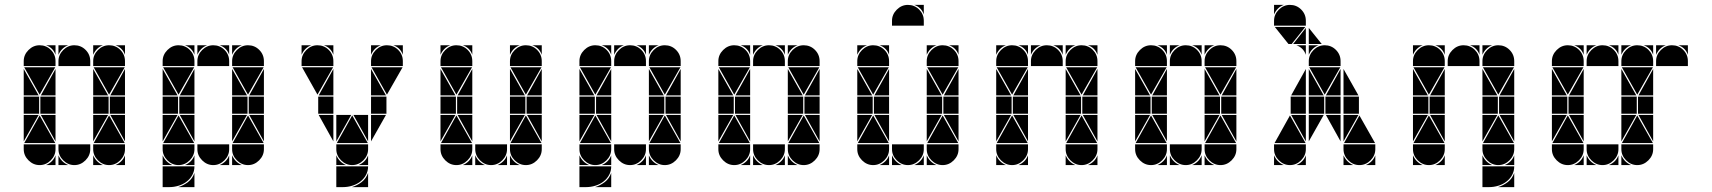

<svg xmlns="http://www.w3.org/2000/svg" viewBox="-20 -677 6998 785"><path d="M284 -492Q311 -492 330 -473Q349 -454 349 -427V-407H219V-427Q219 -453 238.5 -472.5Q258 -492 284 -492ZM142 -492Q169 -492 188 -473Q207 -454 207 -427V-407H77V-427Q77 -453 96.5 -472.5Q116 -492 142 -492ZM426 -492Q453 -492 472 -473Q491 -454 491 -427V-407H361V-427Q361 -453 380.5 -472.5Q400 -492 426 -492ZM426 -2Q400 -2 380.5 -21.5Q361 -41 361 -67V-87H491V-67Q491 -41 471.5 -21.5Q452 -2 426 -2ZM142 -2Q116 -2 96.5 -21.5Q77 -41 77 -67V-87H207V-67Q207 -41 187.5 -21.5Q168 -2 142 -2ZM284 -2Q258 -2 238.5 -21.5Q219 -41 219 -67V-87H349V-67Q349 -41 329.5 -21.5Q310 -2 284 -2ZM363 -92 426 -205 490 -92ZM79 -92 142 -205 206 -92ZM206 -402 142 -290 79 -402ZM490 -402 426 -290 363 -402ZM424 -212H361V-282H424ZM140 -212H77V-282H140ZM491 -212H429V-282H491ZM207 -212H145V-282H207ZM77 -287V-395L138 -287ZM361 -287V-395L422 -287ZM361 -207H422L361 -99ZM77 -207H138L77 -99ZM207 -287H147L207 -395ZM491 -207V-99L431 -207ZM207 -207V-99L147 -207ZM491 -287H431L491 -395ZM219 -42Q231 -14 259 -2H219ZM361 -42Q373 -14 401 -2H361ZM361 -492H401Q387 -487 377 -477Q367 -467 361 -453ZM168 -2Q182 -8 192 -18Q202 -28 207 -42V-2ZM219 -492H259Q245 -487 235 -477Q225 -467 219 -453ZM452 -2Q466 -8 476 -18Q486 -28 491 -42V-2ZM491 -492V-453Q481 -482 452 -492ZM207 -492V-453Q197 -482 168 -492Z M852 -492Q879 -492 898 -473Q917 -454 917 -427V-407H787V-427Q787 -453 806.5 -472.5Q826 -492 852 -492ZM710 -492Q737 -492 756 -473Q775 -454 775 -427V-407H645V-427Q645 -453 664.5 -472.5Q684 -492 710 -492ZM994 -492Q1021 -492 1040 -473Q1059 -454 1059 -427V-407H929V-427Q929 -453 948.5 -472.5Q968 -492 994 -492ZM645 3H775Q775 23 766 39Q757 55 742.5 66Q728 77 709.5 82.5Q691 88 673 88H645ZM994 -2Q968 -2 948.5 -21.5Q929 -41 929 -67V-87H1059V-67Q1059 -41 1039.5 -21.5Q1020 -2 994 -2ZM710 -2Q684 -2 664.5 -21.5Q645 -41 645 -67V-87H775V-67Q775 -41 755.5 -21.5Q736 -2 710 -2ZM852 -2Q826 -2 806.5 -21.5Q787 -41 787 -67V-87H917V-67Q917 -41 897.5 -21.5Q878 -2 852 -2ZM931 -92 994 -205 1058 -92ZM647 -92 710 -205 774 -92ZM774 -402 710 -290 647 -402ZM1058 -402 994 -290 931 -402ZM992 -212H929V-282H992ZM708 -212H645V-282H708ZM1059 -212H997V-282H1059ZM775 -212H713V-282H775ZM645 -287V-395L706 -287ZM929 -287V-395L990 -287ZM929 -207H990L929 -99ZM645 -207H706L645 -99ZM775 -287H715L775 -395ZM1059 -207V-99L999 -207ZM775 -207V-99L715 -207ZM1059 -287H999L1059 -395ZM709 88Q731 81 749 67Q767 53 775 30V88ZM645 -42Q657 -14 685 -2H645ZM929 -42Q941 -14 969 -2H929ZM929 -492H969Q955 -487 945 -477Q935 -467 929 -453ZM878 -2Q892 -8 902 -18Q912 -28 917 -42V-2ZM736 -2Q750 -8 760 -18Q770 -28 775 -42V-2ZM917 -492V-453Q907 -482 878 -492ZM775 -492V-453Q765 -482 736 -492ZM787 -492H827Q813 -487 803 -477Q793 -467 787 -453Z M1278 -492Q1305 -492 1324 -473Q1343 -454 1343 -427V-407H1213V-427Q1213 -453 1232.5 -472.5Q1252 -492 1278 -492ZM1562 -492Q1589 -492 1608 -473Q1627 -454 1627 -427V-407H1497V-427Q1497 -453 1516.5 -472.5Q1536 -492 1562 -492ZM1420 -2Q1394 -2 1374.5 -21.5Q1355 -41 1355 -67V-87H1485V-67Q1485 -41 1465.5 -21.5Q1446 -2 1420 -2ZM1357 -92 1420 -205 1484 -92ZM1342 -402 1278 -290 1215 -402ZM1626 -402 1562 -290 1499 -402ZM1560 -212H1497V-282H1560ZM1343 -212H1281V-282H1343ZM1497 -287V-395L1558 -287ZM1497 -207H1558L1497 -99ZM1355 -207H1416L1355 -99ZM1343 -287H1283L1343 -395ZM1485 -207V-99L1425 -207ZM1343 -207V-99L1283 -207ZM1497 -492H1537Q1523 -487 1513 -477Q1503 -467 1497 -453ZM1213 -492H1253Q1239 -487 1229 -477Q1219 -467 1213 -453ZM1627 -492V-453Q1617 -482 1588 -492ZM1343 -492V-453Q1333 -482 1304 -492ZM1355 3H1485Q1485 23 1476 39Q1467 55 1452.5 66Q1438 77 1419.5 82.5Q1401 88 1383 88H1355ZM1419 88Q1441 81 1459 67Q1477 53 1485 30V88ZM1355 -42Q1367 -14 1395 -2H1355ZM1446 -2Q1460 -8 1470 -18Q1480 -28 1485 -42V-2Z M1846 -492Q1873 -492 1892 -473Q1911 -454 1911 -427V-407H1781V-427Q1781 -453 1800.5 -472.5Q1820 -492 1846 -492ZM2130 -492Q2157 -492 2176 -473Q2195 -454 2195 -427V-407H2065V-427Q2065 -453 2084.5 -472.5Q2104 -492 2130 -492ZM2130 -2Q2104 -2 2084.5 -21.5Q2065 -41 2065 -67V-87H2195V-67Q2195 -41 2175.5 -21.5Q2156 -2 2130 -2ZM1846 -2Q1820 -2 1800.5 -21.5Q1781 -41 1781 -67V-87H1911V-67Q1911 -41 1891.5 -21.5Q1872 -2 1846 -2ZM1988 -2Q1962 -2 1942.5 -21.5Q1923 -41 1923 -67V-87H2053V-67Q2053 -41 2033.5 -21.5Q2014 -2 1988 -2ZM2067 -92 2130 -205 2194 -92ZM1783 -92 1846 -205 1910 -92ZM1910 -402 1846 -290 1783 -402ZM2194 -402 2130 -290 2067 -402ZM2128 -212H2065V-282H2128ZM1844 -212H1781V-282H1844ZM2195 -212H2133V-282H2195ZM1911 -212H1849V-282H1911ZM1781 -287V-395L1842 -287ZM2065 -287V-395L2126 -287ZM2065 -207H2126L2065 -99ZM1781 -207H1842L1781 -99ZM1911 -287H1851L1911 -395ZM2195 -207V-99L2135 -207ZM1911 -207V-99L1851 -207ZM2195 -287H2135L2195 -395ZM1923 -42Q1935 -14 1963 -2H1923ZM2065 -42Q2077 -14 2105 -2H2065ZM2065 -492H2105Q2091 -487 2081 -477Q2071 -467 2065 -453ZM2014 -2Q2028 -8 2038 -18Q2048 -28 2053 -42V-2ZM1872 -2Q1886 -8 1896 -18Q1906 -28 1911 -42V-2ZM1911 -492V-453Q1901 -482 1872 -492ZM1781 -492H1821Q1807 -487 1797 -477Q1787 -467 1781 -453ZM2195 -492V-453Q2185 -482 2156 -492Z M2556 -492Q2583 -492 2602 -473Q2621 -454 2621 -427V-407H2491V-427Q2491 -453 2510.5 -472.5Q2530 -492 2556 -492ZM2414 -492Q2441 -492 2460 -473Q2479 -454 2479 -427V-407H2349V-427Q2349 -453 2368.5 -472.5Q2388 -492 2414 -492ZM2698 -492Q2725 -492 2744 -473Q2763 -454 2763 -427V-407H2633V-427Q2633 -453 2652.5 -472.5Q2672 -492 2698 -492ZM2349 3H2479Q2479 23 2470 39Q2461 55 2446.5 66Q2432 77 2413.5 82.5Q2395 88 2377 88H2349ZM2698 -2Q2672 -2 2652.5 -21.5Q2633 -41 2633 -67V-87H2763V-67Q2763 -41 2743.5 -21.5Q2724 -2 2698 -2ZM2414 -2Q2388 -2 2368.5 -21.5Q2349 -41 2349 -67V-87H2479V-67Q2479 -41 2459.5 -21.5Q2440 -2 2414 -2ZM2556 -2Q2530 -2 2510.5 -21.5Q2491 -41 2491 -67V-87H2621V-67Q2621 -41 2601.5 -21.5Q2582 -2 2556 -2ZM2635 -92 2698 -205 2762 -92ZM2351 -92 2414 -205 2478 -92ZM2478 -402 2414 -290 2351 -402ZM2762 -402 2698 -290 2635 -402ZM2696 -212H2633V-282H2696ZM2412 -212H2349V-282H2412ZM2763 -212H2701V-282H2763ZM2479 -212H2417V-282H2479ZM2349 -287V-395L2410 -287ZM2633 -287V-395L2694 -287ZM2633 -207H2694L2633 -99ZM2349 -207H2410L2349 -99ZM2479 -287H2419L2479 -395ZM2763 -207V-99L2703 -207ZM2479 -207V-99L2419 -207ZM2763 -287H2703L2763 -395ZM2413 88Q2435 81 2453 67Q2471 53 2479 30V88ZM2349 -42Q2361 -14 2389 -2H2349ZM2633 -42Q2645 -14 2673 -2H2633ZM2633 -492H2673Q2659 -487 2649 -477Q2639 -467 2633 -453ZM2582 -2Q2596 -8 2606 -18Q2616 -28 2621 -42V-2ZM2440 -2Q2454 -8 2464 -18Q2474 -28 2479 -42V-2ZM2621 -492V-453Q2611 -482 2582 -492ZM2479 -492V-453Q2469 -482 2440 -492ZM2491 -492H2531Q2517 -487 2507 -477Q2497 -467 2491 -453Z M3124 -492Q3151 -492 3170 -473Q3189 -454 3189 -427V-407H3059V-427Q3059 -453 3078.5 -472.5Q3098 -492 3124 -492ZM2982 -492Q3009 -492 3028 -473Q3047 -454 3047 -427V-407H2917V-427Q2917 -453 2936.5 -472.5Q2956 -492 2982 -492ZM3266 -492Q3293 -492 3312 -473Q3331 -454 3331 -427V-407H3201V-427Q3201 -453 3220.5 -472.5Q3240 -492 3266 -492ZM3266 -2Q3240 -2 3220.5 -21.5Q3201 -41 3201 -67V-87H3331V-67Q3331 -41 3311.5 -21.5Q3292 -2 3266 -2ZM2982 -2Q2956 -2 2936.5 -21.5Q2917 -41 2917 -67V-87H3047V-67Q3047 -41 3027.5 -21.5Q3008 -2 2982 -2ZM3124 -2Q3098 -2 3078.5 -21.5Q3059 -41 3059 -67V-87H3189V-67Q3189 -41 3169.5 -21.5Q3150 -2 3124 -2ZM3203 -92 3266 -205 3330 -92ZM2919 -92 2982 -205 3046 -92ZM3046 -402 2982 -290 2919 -402ZM3330 -402 3266 -290 3203 -402ZM3264 -212H3201V-282H3264ZM2980 -212H2917V-282H2980ZM3331 -212H3269V-282H3331ZM3047 -212H2985V-282H3047ZM2917 -287V-395L2978 -287ZM3201 -287V-395L3262 -287ZM3201 -207H3262L3201 -99ZM2917 -207H2978L2917 -99ZM3047 -287H2987L3047 -395ZM3331 -207V-99L3271 -207ZM3047 -207V-99L2987 -207ZM3331 -287H3271L3331 -395ZM3059 -42Q3071 -14 3099 -2H3059ZM3201 -42Q3213 -14 3241 -2H3201ZM3201 -492H3241Q3227 -487 3217 -477Q3207 -467 3201 -453ZM3150 -2Q3164 -8 3174 -18Q3184 -28 3189 -42V-2ZM3008 -2Q3022 -8 3032 -18Q3042 -28 3047 -42V-2ZM3059 -492H3099Q3085 -487 3075 -477Q3065 -467 3059 -453ZM3189 -492V-453Q3179 -482 3150 -492ZM3047 -492V-453Q3037 -482 3008 -492Z M3550 -492Q3577 -492 3596 -473Q3615 -454 3615 -427V-407H3485V-427Q3485 -453 3504.5 -472.5Q3524 -492 3550 -492ZM3834 -492Q3861 -492 3880 -473Q3899 -454 3899 -427V-407H3769V-427Q3769 -453 3788.5 -472.5Q3808 -492 3834 -492ZM3834 -2Q3808 -2 3788.5 -21.5Q3769 -41 3769 -67V-87H3899V-67Q3899 -41 3879.5 -21.5Q3860 -2 3834 -2ZM3550 -2Q3524 -2 3504.5 -21.5Q3485 -41 3485 -67V-87H3615V-67Q3615 -41 3595.5 -21.5Q3576 -2 3550 -2ZM3692 -2Q3666 -2 3646.5 -21.5Q3627 -41 3627 -67V-87H3757V-67Q3757 -41 3737.5 -21.5Q3718 -2 3692 -2ZM3771 -92 3834 -205 3898 -92ZM3487 -92 3550 -205 3614 -92ZM3614 -402 3550 -290 3487 -402ZM3898 -402 3834 -290 3771 -402ZM3832 -212H3769V-282H3832ZM3548 -212H3485V-282H3548ZM3899 -212H3837V-282H3899ZM3615 -212H3553V-282H3615ZM3485 -287V-395L3546 -287ZM3769 -287V-395L3830 -287ZM3769 -207H3830L3769 -99ZM3485 -207H3546L3485 -99ZM3615 -287H3555L3615 -395ZM3899 -207V-99L3839 -207ZM3615 -207V-99L3555 -207ZM3899 -287H3839L3899 -395ZM3627 -42Q3639 -14 3667 -2H3627ZM3769 -42Q3781 -14 3809 -2H3769ZM3769 -492H3809Q3795 -487 3785 -477Q3775 -467 3769 -453ZM3718 -2Q3732 -8 3742 -18Q3752 -28 3757 -42V-2ZM3576 -2Q3590 -8 3600 -18Q3610 -28 3615 -42V-2ZM3615 -492V-453Q3605 -482 3576 -492ZM3485 -492H3525Q3511 -487 3501 -477Q3491 -467 3485 -453ZM3899 -492V-453Q3889 -482 3860 -492ZM3692 -657Q3719 -657 3738 -638Q3757 -619 3757 -592V-572H3627V-592Q3627 -618 3646.5 -637.5Q3666 -657 3692 -657ZM3757 -657V-618Q3747 -647 3718 -657Z M4260 -492Q4287 -492 4306 -473Q4325 -454 4325 -427V-407H4195V-427Q4195 -453 4214.5 -472.5Q4234 -492 4260 -492ZM4118 -492Q4145 -492 4164 -473Q4183 -454 4183 -427V-407H4053V-427Q4053 -453 4072.5 -472.5Q4092 -492 4118 -492ZM4402 -492Q4429 -492 4448 -473Q4467 -454 4467 -427V-407H4337V-427Q4337 -453 4356.5 -472.5Q4376 -492 4402 -492ZM4402 -2Q4376 -2 4356.5 -21.5Q4337 -41 4337 -67V-87H4467V-67Q4467 -41 4447.5 -21.5Q4428 -2 4402 -2ZM4118 -2Q4092 -2 4072.5 -21.5Q4053 -41 4053 -67V-87H4183V-67Q4183 -41 4163.5 -21.5Q4144 -2 4118 -2ZM4339 -92 4402 -205 4466 -92ZM4055 -92 4118 -205 4182 -92ZM4182 -402 4118 -290 4055 -402ZM4466 -402 4402 -290 4339 -402ZM4400 -212H4337V-282H4400ZM4116 -212H4053V-282H4116ZM4467 -212H4405V-282H4467ZM4183 -212H4121V-282H4183ZM4053 -287V-395L4114 -287ZM4337 -287V-395L4398 -287ZM4337 -207H4398L4337 -99ZM4053 -207H4114L4053 -99ZM4183 -287H4123L4183 -395ZM4467 -207V-99L4407 -207ZM4183 -207V-99L4123 -207ZM4467 -287H4407L4467 -395ZM4337 -42Q4349 -14 4377 -2H4337ZM4337 -492H4377Q4363 -487 4353 -477Q4343 -467 4337 -453ZM4144 -2Q4158 -8 4168 -18Q4178 -28 4183 -42V-2ZM4195 -492H4235Q4221 -487 4211 -477Q4201 -467 4195 -453ZM4325 -492V-453Q4315 -482 4286 -492ZM4183 -492V-453Q4173 -482 4144 -492ZM4053 -42Q4065 -14 4093 -2H4053ZM4053 -492H4093Q4079 -487 4069 -477Q4059 -467 4053 -453ZM4428 -2Q4442 -8 4452 -18Q4462 -28 4467 -42V-2ZM4467 -492V-453Q4457 -482 4428 -492Z M4828 -492Q4855 -492 4874 -473Q4893 -454 4893 -427V-407H4763V-427Q4763 -453 4782.5 -472.5Q4802 -492 4828 -492ZM4686 -492Q4713 -492 4732 -473Q4751 -454 4751 -427V-407H4621V-427Q4621 -453 4640.5 -472.5Q4660 -492 4686 -492ZM4970 -492Q4997 -492 5016 -473Q5035 -454 5035 -427V-407H4905V-427Q4905 -453 4924.5 -472.5Q4944 -492 4970 -492ZM4970 -2Q4944 -2 4924.5 -21.5Q4905 -41 4905 -67V-87H5035V-67Q5035 -41 5015.5 -21.5Q4996 -2 4970 -2ZM4686 -2Q4660 -2 4640.5 -21.5Q4621 -41 4621 -67V-87H4751V-67Q4751 -41 4731.5 -21.5Q4712 -2 4686 -2ZM4828 -2Q4802 -2 4782.5 -21.5Q4763 -41 4763 -67V-87H4893V-67Q4893 -41 4873.5 -21.5Q4854 -2 4828 -2ZM4907 -92 4970 -205 5034 -92ZM4623 -92 4686 -205 4750 -92ZM4750 -402 4686 -290 4623 -402ZM5034 -402 4970 -290 4907 -402ZM4968 -212H4905V-282H4968ZM4684 -212H4621V-282H4684ZM5035 -212H4973V-282H5035ZM4751 -212H4689V-282H4751ZM4621 -287V-395L4682 -287ZM4905 -287V-395L4966 -287ZM4905 -207H4966L4905 -99ZM4621 -207H4682L4621 -99ZM4751 -287H4691L4751 -395ZM5035 -207V-99L4975 -207ZM4751 -207V-99L4691 -207ZM5035 -287H4975L5035 -395ZM4763 -42Q4775 -14 4803 -2H4763ZM4905 -42Q4917 -14 4945 -2H4905ZM4905 -492H4945Q4931 -487 4921 -477Q4911 -467 4905 -453ZM4854 -2Q4868 -8 4878 -18Q4888 -28 4893 -42V-2ZM4712 -2Q4726 -8 4736 -18Q4746 -28 4751 -42V-2ZM4763 -492H4803Q4789 -487 4779 -477Q4769 -467 4763 -453ZM4893 -492V-453Q4883 -482 4854 -492ZM4751 -492V-453Q4741 -482 4712 -492Z M5254 -657Q5281 -657 5300 -638Q5319 -619 5319 -592V-572H5189V-592Q5189 -618 5208.5 -637.5Q5228 -657 5254 -657ZM5396 -492Q5423 -492 5442 -473Q5461 -454 5461 -427V-407H5331V-427Q5331 -453 5350.5 -472.5Q5370 -492 5396 -492ZM5538 -2Q5512 -2 5492.5 -21.5Q5473 -41 5473 -67V-87H5603V-67Q5603 -41 5583.5 -21.5Q5564 -2 5538 -2ZM5254 -2Q5228 -2 5208.5 -21.5Q5189 -41 5189 -67V-87H5319V-67Q5319 -41 5299.5 -21.5Q5280 -2 5254 -2ZM5475 -92 5538 -205 5602 -92ZM5191 -92 5254 -205 5318 -92ZM5460 -402 5396 -290 5333 -402ZM5317 -567 5261 -497H5248L5192 -567ZM5536 -212H5473V-282H5536ZM5394 -212H5331V-282H5394ZM5319 -212H5257V-282H5319ZM5461 -212H5399V-282H5461ZM5473 -207H5534L5473 -99ZM5473 -287V-395L5534 -287ZM5331 -287V-395L5392 -287ZM5331 -207H5392L5331 -99ZM5319 -207V-99L5259 -207ZM5319 -287H5259L5319 -395ZM5461 -207V-99L5401 -207ZM5461 -287H5401L5461 -395ZM5331 -497V-563L5384 -497ZM5319 -497H5267L5319 -563ZM5189 -42Q5201 -14 5229 -2H5189ZM5473 -42Q5485 -14 5513 -2H5473ZM5331 -492H5371Q5357 -487 5347 -477Q5337 -467 5331 -453ZM5280 -2Q5294 -8 5304 -18Q5314 -28 5319 -42V-2ZM5564 -2Q5578 -8 5588 -18Q5598 -28 5603 -42V-2ZM5189 -657H5229Q5215 -652 5205 -642Q5195 -632 5189 -618ZM5319 -492V-453Q5309 -482 5280 -492Z M5964 -492Q5991 -492 6010 -473Q6029 -454 6029 -427V-407H5899V-427Q5899 -453 5918.5 -472.5Q5938 -492 5964 -492ZM5822 -492Q5849 -492 5868 -473Q5887 -454 5887 -427V-407H5757V-427Q5757 -453 5776.5 -472.5Q5796 -492 5822 -492ZM6106 -492Q6133 -492 6152 -473Q6171 -454 6171 -427V-407H6041V-427Q6041 -453 6060.5 -472.5Q6080 -492 6106 -492ZM6106 -2Q6080 -2 6060.5 -21.5Q6041 -41 6041 -67V-87H6171V-67Q6171 -41 6151.5 -21.5Q6132 -2 6106 -2ZM5822 -2Q5796 -2 5776.5 -21.5Q5757 -41 5757 -67V-87H5887V-67Q5887 -41 5867.5 -21.5Q5848 -2 5822 -2ZM6043 -92 6106 -205 6170 -92ZM5759 -92 5822 -205 5886 -92ZM5886 -402 5822 -290 5759 -402ZM6170 -402 6106 -290 6043 -402ZM6104 -212H6041V-282H6104ZM5820 -212H5757V-282H5820ZM6171 -212H6109V-282H6171ZM5887 -212H5825V-282H5887ZM5757 -287V-395L5818 -287ZM6041 -287V-395L6102 -287ZM6041 -207H6102L6041 -99ZM5757 -207H5818L5757 -99ZM5887 -287H5827L5887 -395ZM6171 -207V-99L6111 -207ZM5887 -207V-99L5827 -207ZM6171 -287H6111L6171 -395ZM5757 -42Q5769 -14 5797 -2H5757ZM6041 -42Q6053 -14 6081 -2H6041ZM6041 -492H6081Q6067 -487 6057 -477Q6047 -467 6041 -453ZM5757 -492H5797Q5783 -487 5773 -477Q5763 -467 5757 -453ZM5848 -2Q5862 -8 5872 -18Q5882 -28 5887 -42V-2ZM6132 -2Q6146 -8 6156 -18Q6166 -28 6171 -42V-2ZM6029 -492V-453Q6019 -482 5990 -492ZM5887 -492V-453Q5877 -482 5848 -492ZM6041 3H6171Q6171 23 6162 39Q6153 55 6138.5 66Q6124 77 6105.5 82.5Q6087 88 6069 88H6041ZM6105 88Q6127 81 6145 67Q6163 53 6171 30V88Z M6532 -492Q6559 -492 6578 -473Q6597 -454 6597 -427V-407H6467V-427Q6467 -453 6486.5 -472.5Q6506 -492 6532 -492ZM6390 -492Q6417 -492 6436 -473Q6455 -454 6455 -427V-407H6325V-427Q6325 -453 6344.5 -472.5Q6364 -492 6390 -492ZM6674 -492Q6701 -492 6720 -473Q6739 -454 6739 -427V-407H6609V-427Q6609 -453 6628.5 -472.5Q6648 -492 6674 -492ZM6674 -2Q6648 -2 6628.5 -21.5Q6609 -41 6609 -67V-87H6739V-67Q6739 -41 6719.5 -21.5Q6700 -2 6674 -2ZM6390 -2Q6364 -2 6344.5 -21.5Q6325 -41 6325 -67V-87H6455V-67Q6455 -41 6435.5 -21.5Q6416 -2 6390 -2ZM6532 -2Q6506 -2 6486.5 -21.5Q6467 -41 6467 -67V-87H6597V-67Q6597 -41 6577.5 -21.5Q6558 -2 6532 -2ZM6611 -92 6674 -205 6738 -92ZM6327 -92 6390 -205 6454 -92ZM6454 -402 6390 -290 6327 -402ZM6738 -402 6674 -290 6611 -402ZM6672 -212H6609V-282H6672ZM6388 -212H6325V-282H6388ZM6739 -212H6677V-282H6739ZM6455 -212H6393V-282H6455ZM6325 -287V-395L6386 -287ZM6609 -287V-395L6670 -287ZM6609 -207H6670L6609 -99ZM6325 -207H6386L6325 -99ZM6455 -287H6395L6455 -395ZM6739 -207V-99L6679 -207ZM6455 -207V-99L6395 -207ZM6739 -287H6679L6739 -395ZM6467 -42Q6479 -14 6507 -2H6467ZM6609 -42Q6621 -14 6649 -2H6609ZM6609 -492H6649Q6635 -487 6625 -477Q6615 -467 6609 -453ZM6558 -2Q6572 -8 6582 -18Q6592 -28 6597 -42V-2ZM6416 -2Q6430 -8 6440 -18Q6450 -28 6455 -42V-2ZM6467 -492H6507Q6493 -487 6483 -477Q6473 -467 6467 -453ZM6597 -492V-453Q6587 -482 6558 -492ZM6455 -492V-453Q6445 -482 6416 -492ZM6816 -492Q6843 -492 6862 -473Q6881 -454 6881 -427V-407H6751V-427Q6751 -453 6770.5 -472.5Q6790 -492 6816 -492ZM6751 -492H6791Q6777 -487 6767 -477Q6757 -467 6751 -453ZM6881 -492V-453Q6871 -482 6842 -492ZM6739 -492V-453Q6729 -482 6700 -492Z"/></svg>

Font: CAT DyFa
Style: Regular
Weight: 400
Designer: Peter Wiegel
Foundry: Peter Wiegel
Version: Version 1.001; ttfautohint (v1.3)